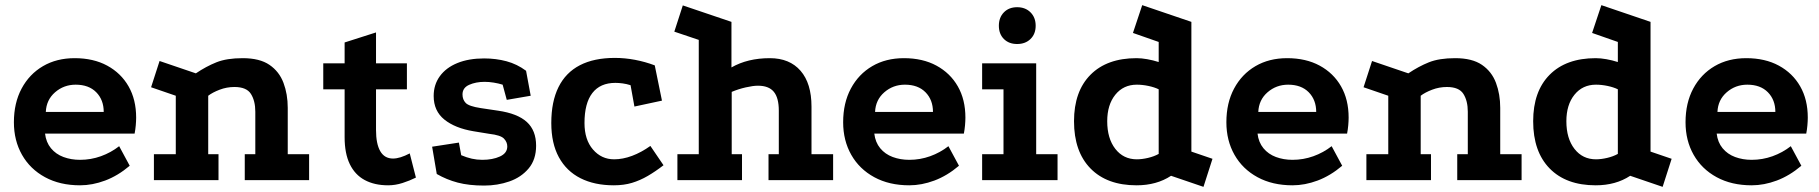

<svg xmlns="http://www.w3.org/2000/svg" viewBox="-20 -700 7067 746"><path d="M484 -56Q438 -17 388.5 1.5Q339 20 291 20Q213 20 155 -11.5Q97 -43 65.5 -98.5Q34 -154 34 -225Q34 -300 64 -356Q94 -412 147 -443Q200 -474 270 -474Q343 -474 396.5 -445Q450 -416 479.5 -364.5Q509 -313 509 -243Q509 -230 507.5 -213Q506 -196 503 -181H155Q159 -147 178 -124Q197 -101 226.5 -90Q256 -79 291 -79Q333 -79 372 -93Q411 -107 443 -132ZM383 -265Q383 -312 354 -341.5Q325 -371 274 -371Q228 -371 194 -341.5Q160 -312 158 -265Z M578 0V-101H663V-328L567 -361L600 -463L741 -415Q781 -442 821 -458Q861 -474 923 -474Q989 -474 1027 -448Q1065 -422 1081.5 -378Q1098 -334 1098 -281V-101H1181V0H931V-101H972V-266Q972 -308 955 -335Q938 -362 891 -362Q861 -362 833.5 -351.5Q806 -341 789 -328V-101H829V0Z M1488 20Q1435 20 1397 -0.5Q1359 -21 1339 -62.5Q1319 -104 1319 -167V-353H1236V-454H1319V-535L1441 -574V-454H1561V-353H1441V-195Q1441 -141 1457.5 -112.5Q1474 -84 1507 -84Q1534 -84 1572 -104L1596 -10Q1572 2 1544 11Q1516 20 1488 20Z M1933 -371Q1917 -376 1898.5 -379Q1880 -382 1863 -382Q1829 -382 1803 -370.5Q1777 -359 1777 -333Q1777 -313 1789.5 -300Q1802 -287 1848 -280L1915 -270Q1991 -259 2027 -226Q2063 -193 2063 -134Q2063 -80 2034 -45.5Q2005 -11 1959 5Q1913 21 1861 21Q1802 21 1758.5 9.5Q1715 -2 1677 -24L1659 -130L1763 -146L1772 -97Q1793 -88 1813 -83.5Q1833 -79 1854 -79Q1894 -79 1922.5 -92Q1951 -105 1951 -131Q1951 -148 1938 -161.5Q1925 -175 1881 -180L1820 -190Q1748 -202 1706.5 -235.5Q1665 -269 1665 -327Q1665 -371 1689 -404Q1713 -437 1757 -455Q1801 -473 1861 -473Q1907 -473 1948 -462Q1989 -451 2024 -425L2042 -328L1949 -312Z M2430 -369Q2414 -374 2399 -376Q2384 -378 2371 -378Q2312 -378 2281.5 -338.5Q2251 -299 2251 -222Q2251 -157 2284 -119Q2317 -81 2366 -81Q2400 -81 2436 -94.5Q2472 -108 2507 -133L2558 -58Q2527 -34 2497 -16.5Q2467 1 2435.5 10.5Q2404 20 2365 20Q2290 20 2235.5 -7.5Q2181 -35 2151.5 -89Q2122 -143 2122 -222Q2122 -305 2150 -361.5Q2178 -418 2233 -446.5Q2288 -475 2369 -475Q2408 -475 2447.5 -467.5Q2487 -460 2524 -446L2552 -309L2445 -286Z M2612 0V-101H2695V-545L2600 -577L2633 -679L2822 -615V-438Q2885 -474 2971 -474Q3048 -474 3090.5 -425Q3133 -376 3133 -286V-101H3217V0H2966V-101H3006V-270Q3006 -320 2986.5 -343.5Q2967 -367 2925 -367Q2906 -367 2877.5 -360.5Q2849 -354 2823 -343V-101H2863V0Z M3706 -56Q3660 -17 3610.5 1.5Q3561 20 3513 20Q3435 20 3377 -11.5Q3319 -43 3287.5 -98.5Q3256 -154 3256 -225Q3256 -300 3286 -356Q3316 -412 3369 -443Q3422 -474 3492 -474Q3565 -474 3618.5 -445Q3672 -416 3701.5 -364.5Q3731 -313 3731 -243Q3731 -230 3729.5 -213Q3728 -196 3725 -181H3377Q3381 -147 3400 -124Q3419 -101 3448.5 -90Q3478 -79 3513 -79Q3555 -79 3594 -93Q3633 -107 3665 -132ZM3605 -265Q3605 -312 3576 -341.5Q3547 -371 3496 -371Q3450 -371 3416 -341.5Q3382 -312 3380 -265Z M3796 -454H4006V-101H4089V0H3796V-101H3879V-353H3796ZM3932 -672Q3964 -672 3984 -652Q4004 -632 4004 -600Q4004 -568 3984 -548.5Q3964 -529 3932 -529Q3900 -529 3880.5 -548.5Q3861 -568 3861 -600Q3861 -632 3880.5 -652Q3900 -672 3932 -672Z M4656 26 4530 -17Q4474 20 4396 20Q4281 20 4217 -45.5Q4153 -111 4153 -229Q4153 -345 4217 -409.5Q4281 -474 4396 -474Q4415 -474 4437.5 -470Q4460 -466 4482 -459V-537L4382 -572L4418 -680L4609 -615V-111L4691 -83ZM4397 -81Q4417 -81 4440.5 -86.5Q4464 -92 4482 -102V-353Q4466 -361 4442.5 -366Q4419 -371 4397 -371Q4345 -371 4313.5 -332Q4282 -293 4282 -229Q4282 -162 4313.5 -121.5Q4345 -81 4397 -81Z M5195 -56Q5149 -17 5099.5 1.5Q5050 20 5002 20Q4924 20 4866 -11.5Q4808 -43 4776.5 -98.5Q4745 -154 4745 -225Q4745 -300 4775 -356Q4805 -412 4858 -443Q4911 -474 4981 -474Q5054 -474 5107.5 -445Q5161 -416 5190.5 -364.5Q5220 -313 5220 -243Q5220 -230 5218.5 -213Q5217 -196 5214 -181H4866Q4870 -147 4889 -124Q4908 -101 4937.5 -90Q4967 -79 5002 -79Q5044 -79 5083 -93Q5122 -107 5154 -132ZM5094 -265Q5094 -312 5065 -341.5Q5036 -371 4985 -371Q4939 -371 4905 -341.5Q4871 -312 4869 -265Z M5289 0V-101H5374V-328L5278 -361L5311 -463L5452 -415Q5492 -442 5532 -458Q5572 -474 5634 -474Q5700 -474 5738 -448Q5776 -422 5792.5 -378Q5809 -334 5809 -281V-101H5892V0H5642V-101H5683V-266Q5683 -308 5666 -335Q5649 -362 5602 -362Q5572 -362 5544.5 -351.5Q5517 -341 5500 -328V-101H5540V0Z M6440 26 6314 -17Q6258 20 6180 20Q6065 20 6001 -45.5Q5937 -111 5937 -229Q5937 -345 6001 -409.5Q6065 -474 6180 -474Q6199 -474 6221.5 -470Q6244 -466 6266 -459V-537L6166 -572L6202 -680L6393 -615V-111L6475 -83ZM6181 -81Q6201 -81 6224.5 -86.5Q6248 -92 6266 -102V-353Q6250 -361 6226.5 -366Q6203 -371 6181 -371Q6129 -371 6097.5 -332Q6066 -293 6066 -229Q6066 -162 6097.5 -121.5Q6129 -81 6181 -81Z M6979 -56Q6933 -17 6883.5 1.5Q6834 20 6786 20Q6708 20 6650 -11.5Q6592 -43 6560.5 -98.5Q6529 -154 6529 -225Q6529 -300 6559 -356Q6589 -412 6642 -443Q6695 -474 6765 -474Q6838 -474 6891.5 -445Q6945 -416 6974.5 -364.5Q7004 -313 7004 -243Q7004 -230 7002.5 -213Q7001 -196 6998 -181H6650Q6654 -147 6673 -124Q6692 -101 6721.5 -90Q6751 -79 6786 -79Q6828 -79 6867 -93Q6906 -107 6938 -132ZM6878 -265Q6878 -312 6849 -341.5Q6820 -371 6769 -371Q6723 -371 6689 -341.5Q6655 -312 6653 -265Z"/></svg>

Font: Podkova ExtraBold
Style: Regular
Weight: 800
Designer: Ilya Yudin
Foundry: Cyreal (www.cyreal.org)
Version: Version 2.103